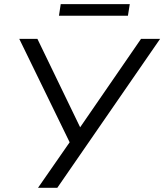

<svg xmlns="http://www.w3.org/2000/svg" viewBox="-20 -889 778 909"><path d="M160.1 0 318.9 -228.6V-196.6L71.2 -705H157.1L366.9 -270.9H348.8L647.7 -705H738L251.4 0ZM259.1 -814.5 267.5 -869.4H594.4L585.6 -814.5Z"/></svg>

Font: Mulish ExtraLight
Style: Italic
Weight: 200
Italic angle: -9°
Designer: Vernon Adams
Foundry: Vernon Adams
Version: Version 3.603